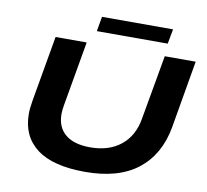

<svg xmlns="http://www.w3.org/2000/svg" viewBox="-90 -940 1134 1051"><g transform="rotate(10 477.0 -414.0)"><path d="M378.9 -757.8 393.1 -839.8H788.1L772.9 -757.8ZM449.2 12.2Q269.5 12.2 180.2 -55.4Q90.8 -123 90.8 -248Q90.8 -280.3 99.1 -326.2L162.1 -687H335L272 -326.2Q267.1 -297.9 267.1 -277.8Q267.1 -204.1 314.9 -164.6Q362.8 -125 453.1 -125Q556.2 -125 622.3 -177.7Q688.5 -230.5 705.1 -326.2L769 -687H940.9L876 -310.1Q848.1 -155.3 741.2 -71.5Q634.3 12.2 449.2 12.2Z"/></g></svg>

Font: Archivo Expanded
Style: Bold Italic
Weight: 700
Width: 7
Italic angle: -10°
Designer: Hector Gatti
Foundry: Omnibus-Type
Version: Version 2.001